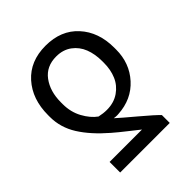

<svg xmlns="http://www.w3.org/2000/svg" viewBox="-199 -663 972 972"><g transform="rotate(-45 286.5 -177.5)"><path d="M454.1 183.6H99.1V107.9H331.1Q321.8 100.1 278.6 66.4Q235.4 32.7 207.5 8.3Q129.9 -58.6 88.1 -125Q46.4 -191.4 46.4 -267.1V-279.8Q46.4 -393.6 110.8 -465.6Q175.3 -537.6 285.6 -537.6Q396 -537.6 460.4 -467Q524.9 -396.5 524.9 -284.7V-271.5Q524.9 -173.8 463.4 -106Q401.9 -38.1 302.2 -32.2Q301.3 -32.2 298.3 -32Q295.4 -31.7 293.5 -31.7Q281.7 -31.7 270.5 -33.7Q295.4 -10.7 363.8 46.6Q432.1 104 454.1 127.4ZM433.6 -267.1V-279.8Q433.6 -330.1 418 -370.4Q402.3 -410.6 368.2 -435.8Q334 -460.9 285.6 -460.9Q214.4 -460.9 176.3 -409.4Q138.2 -357.9 138.2 -279.8V-267.1Q138.2 -210 163.3 -164.1Q188.5 -118.2 222.2 -94.2Q250.5 -87.9 275.4 -87.9Q326.7 -87.9 363.3 -113.3Q399.9 -138.7 416.7 -178.2Q433.6 -217.8 433.6 -267.1Z"/></g></svg>

Font: Bert Sans Medium
Style: Regular
Weight: 500
Designer: Christian Robertson, Adam Twardoch, & Cristiano Sobral
Foundry: Google
Version: Version 12.135;January 10, 2020;FontCreator 12.0.0.2547 64-b